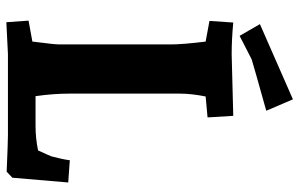

<svg xmlns="http://www.w3.org/2000/svg" viewBox="-189 -749 943 605"><g transform="rotate(90 282.5 -446.5)"><path d="M345 -710 350 -629 284 -623Q275 -578 275 -542V-193Q275 -143 283 -87H377Q416 -87 454 -95Q472 -134 473 -138Q482 -172 485 -195L555 -190L540 -14L521 4Q427 0 407 0H150L50 5L45 -65L111 -77Q111 -79 113.5 -98Q116 -117 118 -135.5Q120 -154 120 -163V-512Q120 -551 111 -623L46 -635L51 -710Q104 -705 151 -705ZM293 -898 329 -814Q186 -774 167 -768L93 -730L56 -794Z"/></g></svg>

Font: Andada
Style: Bold
Weight: 700
Designer: Carolina Giovagnoli
Foundry: Carolina Giovagnoli
Version: Version 1.003